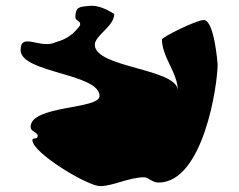

<svg xmlns="http://www.w3.org/2000/svg" viewBox="-20 -782 810 652"><path d="M170 -639C118 -613 50 -675 50 -612C50 -534 318 -533 318 -456C318 -410 84 -425 84 -351C84 -334 108 -334 108 -321C108 -306 90 -317 90 -306C90 -263 277 -150 320 -150C364 -150 418 -180 470 -180C484 -180 497 -162 518 -162C670 -162 719 -492 719 -564C719 -564 708 -714 672 -714C647 -714 530 -656 530 -648C530 -588 584 -534 584 -474C584 -550 302 -551 302 -630C302 -662 368 -692 368 -735C341 -751 313 -765 282 -762C250 -759 236 -759 236 -723C236 -713 252 -710 252 -702V-696C234 -672 212 -650 170 -639Z"/></svg>

Font: CISF Camouflage Kit
Style: Regular
Weight: 400
Designer: Robert Jablonski, Jasper
Foundry: Cannot Into Space Fonts
Version: Version 1.27